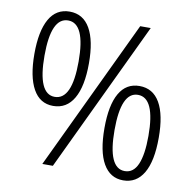

<svg xmlns="http://www.w3.org/2000/svg" viewBox="-81 -806 904 898"><g transform="rotate(10 370.5 -357.0)"><path d="M179 -724Q243 -724 276 -666.5Q309 -609 309 -501Q309 -392 275.5 -334Q242 -276 178 -276Q115 -276 82.5 -334.5Q50 -393 50 -501Q50 -609 82.5 -666.5Q115 -724 179 -724ZM565 -714 226 0H176L515 -714ZM179 -682Q98 -682 98 -501Q98 -319 178 -319Q260 -319 260 -501Q260 -682 179 -682ZM561 -438Q625 -438 658 -381Q691 -324 691 -215Q691 -104 657.5 -47Q624 10 561 10Q499 10 466 -47.5Q433 -105 433 -216Q433 -325 465.5 -381.5Q498 -438 561 -438ZM561 -396Q481 -396 481 -215Q481 -34 561 -34Q602 -34 622 -80Q642 -126 642 -215Q642 -396 561 -396Z"/></g></svg>

Font: Noto Sans Thai Looped SemiCondensed Light
Style: Regular
Weight: 300
Width: 4
Designer: Sasikarn Vongin, Ben Mitchell
Foundry: The Fontpad Ltd
Version: Version 1.001; ttfautohint (v1.8.4.7-5d5b)